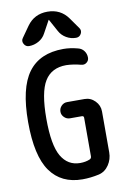

<svg xmlns="http://www.w3.org/2000/svg" viewBox="-104 -1024 708 1093"><g transform="rotate(-10 250.0 -477.5)"><path d="M282.2 9.8Q160.2 9.8 96.7 -79.6Q33.2 -168.9 33.2 -364.7Q33.2 -560.5 99.6 -650.4Q166 -740.2 302.7 -740.2Q341.8 -740.2 385.7 -728.5Q407.2 -723.6 419.9 -706.5Q432.6 -689.5 432.6 -667Q432.6 -650.4 418.9 -639.6Q405.3 -628.9 387.7 -633.8Q342.8 -645.5 302.7 -646.5Q217.8 -646.5 178.2 -582.5Q138.7 -518.6 138.7 -365.2Q138.7 -212.9 176.3 -148.4Q213.9 -84 285.2 -84Q317.4 -84 341.8 -94.7Q351.6 -99.6 351.6 -111.3V-334Q351.6 -344.7 339.8 -344.7H271.5Q252.9 -344.7 238.8 -358.4Q224.6 -372.1 224.6 -390.6Q224.6 -410.2 238.3 -424.3Q252 -438.5 271.5 -438.5H372.1Q407.2 -438.5 432.6 -412.6Q458 -386.7 458 -351.6V-115.2Q458 -75.2 436 -42.5Q414.1 -9.8 377.9 -1Q329.1 9.8 282.2 9.8ZM369.1 -904.3 413.1 -841.8Q424.8 -826.2 415.5 -808.1Q406.2 -790 385.7 -790Q355.5 -790 329.6 -805.2Q303.7 -820.3 290 -845.7L251 -917Q251 -918 250 -918Q249 -918 249 -917L210 -845.7Q196.3 -819.3 169.9 -804.7Q143.6 -790 114.3 -790Q94.7 -790 85 -808.1Q75.2 -826.2 86.9 -841.8L130.9 -904.3Q173.8 -964.8 250 -964.8Q326.2 -964.8 369.1 -904.3Z"/></g></svg>

Font: Rounded-X Mgen+ 1m medium
Style: Regular
Weight: 500
Designer: [Source Han Sans]
Ryoko NISHIZUKA  (kana & ideographs); Paul D. Hunt (Latin, Greek & Cyrillic); Wenlong ZHANG  (bopomofo
Version: Version 1.059.20150602